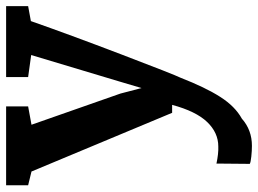

<svg xmlns="http://www.w3.org/2000/svg" viewBox="-128 -458 844 628"><g transform="rotate(-90 294.0 -144.0)"><path d="M129 148Q174 148 209 111.5Q244 75 265 -3H239L47 -463L2 -474V-546H260V-474L200 -463L302 -172L320 -103L341 -174L428 -464L356 -474V-546H588V-474L539 -465Q496 -342 430 -169Q364 4 354 24Q322 106 291 154.5Q260 203 220 225Q183 258 131 258Q115 258 96 256Q77 254 72 251L73 142Q106 149 129 148Z"/></g></svg>

Font: Martel ExtraBold
Style: Regular
Weight: 800
Designer: Dan Reynolds
Foundry: Dan Reynolds
Version: Version 1.001; ttfautohint (v1.1) -l 5 -r 5 -G 72 -x 0 -D la